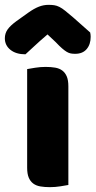

<svg xmlns="http://www.w3.org/2000/svg" viewBox="-56 -764 394 792"><path d="M226 -1Q215 1 193.5 4.5Q172 8 150 8Q128 8 110.5 5Q93 2 81 -7Q69 -16 62.5 -31.5Q56 -47 56 -72V-479Q67 -481 88.5 -484.5Q110 -488 132 -488Q154 -488 171.5 -485Q189 -482 201 -473Q213 -464 219.5 -448.5Q226 -433 226 -408ZM140 -622Q106 -593 87 -575Q68 -557 49 -540Q10 -540 -13 -558.5Q-36 -577 -36 -606Q-36 -626 -25 -642Q-14 -658 12 -677L61 -712Q85 -729 104.5 -736.5Q124 -744 144 -744Q157 -744 167.5 -742.5Q178 -741 189 -735.5Q200 -730 213 -719.5Q226 -709 246 -692L316 -630Q317 -625 317.5 -621Q318 -617 318 -612Q318 -581 301.5 -561.5Q285 -542 254 -542Q244 -542 236 -543.5Q228 -545 219.5 -550Q211 -555 200 -564.5Q189 -574 174 -590Z"/></svg>

Font: Baloo Thambi
Style: Regular
Weight: 400
Designer: Aadarsh Rajan and Ek Type
Foundry: Ek Type
Version: Version 1.100;PS 1.000;hotconv 1.0.88;makeotf.lib2.5.647800;